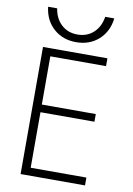

<svg xmlns="http://www.w3.org/2000/svg" viewBox="-102 -1023 755 1086"><g transform="rotate(10 275.0 -479.5)"><path d="M95 0V-730H465V-685H145V-408H455V-364H145V-45H465V0ZM274 -789Q197 -789 145 -835.5Q93 -882 84 -959H136Q145 -901 182 -867Q219 -833 274 -833Q329 -833 366 -867Q403 -901 412 -959H464Q455 -882 403 -835.5Q351 -789 274 -789Z"/></g></svg>

Font: M PLUS Code Latin SemiExpanded Light
Style: Regular
Weight: 300
Width: 6
Designer: Coji Morishita
Foundry: UNDERFOREST DESIGN
Version: Version 1.002; ttfautohint (v1.8.3)